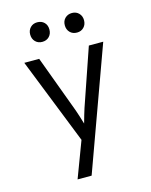

<svg xmlns="http://www.w3.org/2000/svg" viewBox="-136 -843 871 1109"><g transform="rotate(-15 300.0 -288.5)"><path d="M187 180 268 -35 64 -550H153L280 -207Q292 -173 307 -122Q321 -173 332 -207L450 -550H536L271 180ZM139 -699Q139 -724 155 -740.5Q171 -757 196 -757Q222 -757 238 -741Q254 -725 254 -699Q254 -673 238 -656.5Q222 -640 196 -640Q171 -640 155 -656.5Q139 -673 139 -699ZM346 -699Q346 -725 362.5 -741Q379 -757 404 -757Q429 -757 445 -740.5Q461 -724 461 -699Q461 -673 445 -656.5Q429 -640 404 -640Q378 -640 362 -656.5Q346 -673 346 -699Z"/></g></svg>

Font: JetBrains Mono Semi Light
Style: Regular
Weight: 350
Monospace: yes
Designer: Philipp Nurullin, Konstantin Bulenkov
Foundry: JetBrains
Version: 2.002